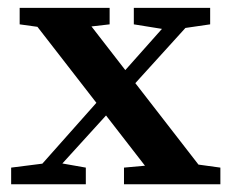

<svg xmlns="http://www.w3.org/2000/svg" viewBox="-20 -476 600 496"><path d="M8.8 0V-43L89.4 -53.2L229 -210.4L76.7 -406.7L30.8 -413.1V-455.6H263.2V-413.1L216.3 -407.7L303.7 -294.9L398.4 -401.4L325.7 -413.1V-455.6H522.9V-413.1L459 -403.8L329.6 -261.2L492.7 -50.8L549.3 -43V0H300.3V-43L354.5 -47.9L253.9 -177.7L141.1 -53.7L201.7 -43V0Z"/></svg>

Font: Elstob 6pt SemiBold
Style: Regular
Weight: 600
Designer: Peter S. Baker
Version: Version 1.015